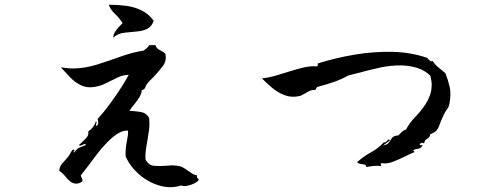

<svg xmlns="http://www.w3.org/2000/svg" viewBox="-20 -774 2040 813"><path d="M822 -15Q820 -6 804 2Q788 10 771 13Q754 16 748 11Q702 26 654 11.5Q606 -3 568 -36.5Q530 -70 512 -112Q511 -133 513 -149.5Q515 -166 518 -180Q520 -191 521.5 -201.5Q523 -212 522 -221Q503 -222 484 -211.5Q465 -201 446 -183Q413 -152 381 -108.5Q349 -65 322 -31Q322 -27 326 -22Q327 -19 328.5 -15Q330 -11 328 -5Q312 5 299.5 3.5Q287 2 277 -6Q265 -16 254.5 -29.5Q244 -43 231 -50Q232 -70 244.5 -83Q257 -96 270 -112Q272 -115 274 -118.5Q276 -122 278 -125Q282 -133 286 -138Q290 -143 296 -138Q296 -138 293 -133.5Q290 -129 294 -128Q305 -144 315 -148.5Q325 -153 344 -160Q342 -165 338 -164Q334 -163 330 -161Q326 -159 322 -157.5Q318 -156 314 -159Q317 -163 321 -166Q325 -169 328 -173Q339 -182 347.5 -192.5Q356 -203 354 -218Q377 -232 386 -260Q391 -258 388 -252Q387 -249 386.5 -246Q386 -243 388 -240Q396 -247 396 -253.5Q396 -260 394 -268Q393 -269 393 -270Q419 -298 446.5 -335.5Q474 -373 495.5 -407Q517 -441 525 -457Q501 -457 476.5 -445Q452 -433 426.5 -420.5Q401 -408 373 -405Q343 -402 319.5 -414.5Q296 -427 277.5 -446Q259 -465 244 -482Q240 -487 238 -489Q238 -489 255 -486.5Q272 -484 291 -484Q341 -485 390.5 -500.5Q440 -516 489.5 -534Q539 -552 589 -560Q595 -565 601.5 -570.5Q608 -576 612 -583H638Q643 -568 656.5 -562Q670 -556 680 -547Q687 -517 669 -493.5Q651 -470 630 -448Q622 -440 615 -433Q608 -426 602 -418Q598 -412 595 -403.5Q592 -395 580 -392Q580 -378 570 -362Q560 -346 548 -331.5Q536 -317 528 -305Q548 -304 574.5 -300Q601 -296 612 -273Q614 -247 611 -223.5Q608 -200 604 -178Q600 -158 597.5 -138.5Q595 -119 596 -99Q609 -74 632 -72Q655 -70 681 -72Q691 -73 701.5 -73.5Q712 -74 722 -73Q744 -72 759 -62.5Q774 -53 787 -43.5Q800 -34 815 -31Q812 -23 817 -19Q822 -15 822 -15ZM631 -686Q622 -661 603.5 -652Q585 -643 562 -641Q535 -638 507.5 -635.5Q480 -633 460 -615Q459 -625 466 -637Q473 -649 482.5 -659Q492 -669 498 -675Q499 -676 499 -676Q487 -696 466.5 -715.5Q446 -735 441 -754Q478 -754 513 -749.5Q548 -745 578.5 -730.5Q609 -716 631 -686Z M1883 -335Q1881 -322 1874 -313Q1867 -304 1860 -290Q1847 -263 1838.5 -239Q1830 -215 1802 -206Q1800 -192 1789 -186.5Q1778 -181 1776 -167Q1762 -174 1757 -161Q1758 -158 1762 -159Q1767 -160 1770 -159Q1763 -146 1751.5 -144.5Q1740 -143 1728 -138Q1728 -138 1731.5 -136Q1735 -134 1734 -129Q1727 -127 1718.5 -123Q1710 -119 1700 -114Q1676 -102 1648 -90.5Q1620 -79 1595 -83Q1590 -81 1593 -77Q1596 -73 1592 -71Q1579 -73 1563.5 -71.5Q1548 -70 1531 -67Q1530 -76 1522.5 -77.5Q1515 -79 1506.5 -80Q1498 -81 1492 -87Q1518 -111 1550 -128.5Q1582 -146 1605 -171Q1610 -170 1613.5 -172.5Q1617 -175 1620 -179Q1623 -182 1625.5 -183.5Q1628 -185 1631 -180Q1627 -176 1614.5 -167Q1602 -158 1602 -158Q1620 -161 1626.5 -170Q1633 -179 1639 -188.5Q1645 -198 1660 -200Q1664 -199 1667.5 -201.5Q1671 -204 1674 -208Q1679 -213 1684.5 -218Q1690 -223 1699 -225Q1714 -254 1738.5 -279Q1763 -304 1782 -333Q1793 -350 1800.5 -370.5Q1808 -391 1808 -416Q1808 -426 1806 -434.5Q1804 -443 1802 -454Q1777 -477 1746.5 -486.5Q1716 -496 1681 -497Q1635 -498 1587.5 -487.5Q1540 -477 1497 -465Q1486 -462 1475 -459.5Q1464 -457 1454 -454Q1426 -438 1392.5 -426.5Q1359 -415 1324 -406Q1321 -404 1319 -400Q1317 -396 1315 -393Q1302 -394 1291 -389Q1280 -384 1271 -378Q1265 -375 1259 -371.5Q1253 -368 1247 -367Q1214 -360 1185 -371Q1156 -382 1132 -402.5Q1108 -423 1089 -442Q1122 -446 1150 -454.5Q1178 -463 1204 -471Q1236 -481 1264.5 -488Q1293 -495 1321 -493Q1326 -494 1325.5 -499.5Q1325 -505 1328 -506Q1401 -529 1481 -542.5Q1561 -556 1640 -554.5Q1719 -553 1789 -529Q1791 -527 1795 -522Q1799 -518 1802.5 -515.5Q1806 -513 1812 -516Q1822 -500 1837 -488Q1852 -476 1866 -464Q1877 -437 1884 -406.5Q1891 -376 1883 -335Z"/></svg>

Font: Yuji Syuku
Style: Regular
Weight: 400
Designer: Kataoka Yuji
Foundry: Kinuta Font Factory
Version: Version 3.002